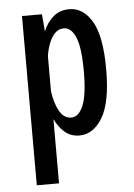

<svg xmlns="http://www.w3.org/2000/svg" viewBox="-52 -551 554 791"><g transform="rotate(-5 225.0 -155.5)"><path d="M68 200V-500H150.5L156.5 -429Q171 -464 197.5 -487.5Q224 -511 264.5 -511Q322 -511 358.2 -449.5Q394.5 -388 394.5 -251Q394.5 -114 356.5 -51.5Q318.5 11 261.5 11Q225.5 11 200.5 -10.8Q175.5 -32.5 160 -65.5V200ZM235 -434.5Q213.5 -434.5 198.2 -418.8Q183 -403 173.5 -378.2Q164 -353.5 160 -326.5V-182Q165.5 -135.5 184 -100.5Q202.5 -65.5 234.5 -65.5Q265 -65.5 283.5 -109.5Q302 -153.5 302 -251Q302 -349.5 283.8 -392Q265.5 -434.5 235 -434.5Z"/></g></svg>

Font: Trispace Condensed
Style: Regular
Weight: 400
Width: 3
Designer: Tyler Finck
Foundry: Etcetera Type Company
Version: Version 1.210; ttfautohint (v1.8.3)